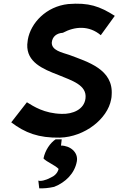

<svg xmlns="http://www.w3.org/2000/svg" viewBox="-20 -734 643 1042"><path d="M397 142C406 92 360 56 311 56L315 22H282C253 41 225 81 216 126C233 145 281 163 298 183C292 207 274 222 255 230C228 245 199 251 188 246L193 288C215 289 243 287 274 280C335 256 385 208 397 142ZM321 -556C386 -591 463 -597 527 -543L603 -648C521 -700 462 -721 350 -712C231 -699 147 -610 131 -519L128 -493C124 -397 211 -360 297 -327C369 -297 453 -273 444 -200C437 -140 375 -114 315 -116C220 -118 162 -157 126 -179L41 -70C116 -13 189 15 305 13C441 9 564 -90 583 -194C585 -203 586 -211 586 -219C596 -358 456 -398 356 -436C313 -450 260 -461 261 -503C264 -536 288 -554 321 -556Z"/></svg>

Font: Bluebird
Style: Obl
Weight: 400
Designer: Jasper
Foundry: Cannot Into Space Fonts
Version: Version 0.98